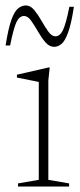

<svg xmlns="http://www.w3.org/2000/svg" viewBox="-38 -683 292 703"><path d="M144 -436 139 -388.5V-24.5L215 -11.5V0H28V-11.5L104 -24.5V-383Q96 -384.5 71.5 -389.5Q47 -394.5 24 -399V-409.5L140 -436ZM232.5 -658Q223 -595 211.2 -563.5Q199.5 -532 186.8 -521.8Q174 -511.5 160 -511.5Q142.5 -511.5 128 -528.5Q113.5 -545.5 100.8 -568Q88 -590.5 75.8 -607.5Q63.5 -624.5 50 -624.5Q33 -624.5 22.2 -601.8Q11.5 -579 -1 -516.5H-17.5Q-7.5 -580 4 -611.2Q15.5 -642.5 29 -652.8Q42.5 -663 57 -663Q73.5 -663 87.5 -646Q101.5 -629 114.2 -606.5Q127 -584 139.2 -567Q151.5 -550 165 -550Q181.5 -550 192.5 -572.8Q203.5 -595.5 216 -658Z"/></svg>

Font: Newsreader Text ExtraLight
Style: Regular
Weight: 275
Designer: Hugues Gentile
Foundry: Production Type
Version: Version 1.001